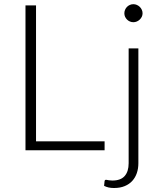

<svg xmlns="http://www.w3.org/2000/svg" viewBox="-20 -734 784 938"><path d="M491 -43.5V0H104.5V-707.5H156V-43.5ZM656 -497.5V63.5Q656 89.5 648.5 111.5Q641 133.5 626.2 149.8Q611.5 166 589.2 175.2Q567 184.5 537 184.5Q522.5 184.5 511 182Q499.5 179.5 488.5 174L491 150Q492.5 145.5 495 144.8Q497.5 144 501.8 144.8Q506 145.5 512.5 146.8Q519 148 529 148Q569.5 148 589 126Q608.5 104 608.5 63.5V-497.5ZM676.5 -669Q676.5 -660 672.8 -652.2Q669 -644.5 662.8 -638.5Q656.5 -632.5 648.5 -629Q640.5 -625.5 631.5 -625.5Q622.5 -625.5 614.5 -629Q606.5 -632.5 600.5 -638.5Q594.5 -644.5 591 -652.2Q587.5 -660 587.5 -669Q587.5 -678 591 -686.2Q594.5 -694.5 600.5 -700.5Q606.5 -706.5 614.5 -710Q622.5 -713.5 631.5 -713.5Q640.5 -713.5 648.5 -710Q656.5 -706.5 662.8 -700.5Q669 -694.5 672.8 -686.2Q676.5 -678 676.5 -669Z"/></svg>

Font: Lato 2
Style: Regular
Weight: 300
Designer: Lukasz Dziedzic with Adam Twardoch and Botio Nikoltchev
Foundry: tyPoland Lukasz Dziedzic
Version: Version 2.015; 2015-08-06; http://www.latofonts.com/